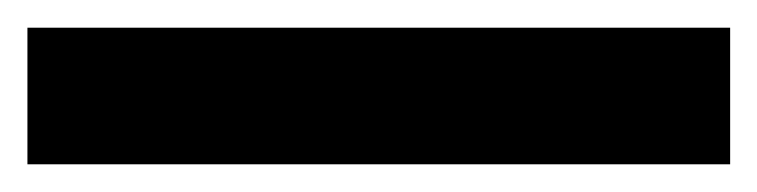

<svg xmlns="http://www.w3.org/2000/svg" viewBox="-20 12 552 140"><path d="M0 131.8V32.2H512.4V131.8Z"/></svg>

Font: REM Medium
Style: Regular
Weight: 500
Designer: Octavio Pardo
Foundry: Ashler Design
Version: Version 1.005;gftools[0.9.28]